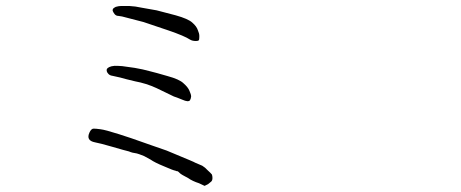

<svg xmlns="http://www.w3.org/2000/svg" viewBox="-20 -643 1540 642"><path d="M489.3 -156.2Q523.4 -144.5 537.1 -139.6Q645.5 -94.7 628.9 -100.6Q645.5 -93.8 656.2 -88.9Q666 -83 673.8 -74.2Q684.6 -64.5 688.5 -59.6Q690.4 -54.7 690.4 -47.9Q690.4 -40 686.5 -36.1Q676.8 -28.3 675.8 -27.3L664.1 -21.5L645.5 -30.3Q624 -37.1 608.4 -47.9Q585.9 -59.6 582 -63.5Q576.2 -69.3 574.2 -70.3Q570.3 -70.3 566.4 -72.3Q559.6 -73.2 528.3 -86.9Q497.1 -99.6 483.4 -109.4Q473.6 -115.2 461.9 -121.1Q442.4 -128.9 437.5 -129.9Q421.9 -131.8 411.1 -136.7Q398.4 -139.6 356.4 -151.9Q314.5 -164.1 297.9 -167Q266.6 -172.9 279.3 -200.2Q285.2 -212.9 293 -212.9Q300.8 -212.9 315.4 -210.9Q332 -209 377.9 -194.3Q404.3 -186.5 489.3 -156.2ZM502.9 -348.6Q468.8 -364.3 431.6 -371.1Q398.4 -378.9 381.8 -383.8Q364.3 -387.7 355.5 -389.6Q347.7 -390.6 342.8 -395.5Q337.9 -400.4 336.9 -405.3Q335.9 -410.2 337.9 -413.1Q339.8 -416 345.7 -418.9Q351.6 -421.9 363.3 -422.9Q376 -422.9 388.7 -421.9Q402.3 -419.9 430.7 -416Q459 -411.1 479.5 -405.3Q500 -400.4 540 -388.7Q580.1 -377.9 593.8 -364.3Q608.4 -351.6 613.3 -339.8Q619.1 -327.1 619.1 -320.3Q618.2 -312.5 615.2 -307.6Q609.4 -300.8 589.8 -309.6Q568.4 -318.4 561.5 -320.3ZM460 -569.3Q459 -569.3 403.3 -584Q386.7 -588.9 376 -589.8Q368.2 -589.8 363.3 -595.7Q359.4 -600.6 357.4 -605.5Q355.5 -609.4 358.4 -614.3Q361.3 -617.2 367.2 -620.1Q377 -623 385.7 -623Q399.4 -623 412.1 -623Q432.6 -622.1 454.1 -617.2Q499 -609.4 503.9 -608.4Q525.4 -602.5 567.4 -591.8Q609.4 -580.1 623 -567.4Q637.7 -554.7 641.6 -542Q646.5 -531.2 646.5 -522.5Q646.5 -513.7 645.5 -509.8Q644.5 -505.9 634.8 -505.9Q623 -505.9 615.2 -510.7Q597.7 -522.5 543.9 -541Z"/></svg>

Font: ToneOZ-YinPZ-Tsuipita-TC
Style: Regular
Weight: 400
Designer: ÂÆ£ÂøóÂáåJeffrey Xuan(jeffreyx@gmail.com, ToneOZ.com) ÈòøÂù§(cjkFonts)
Foundry: ToneOZ
Version: Version 0.24071